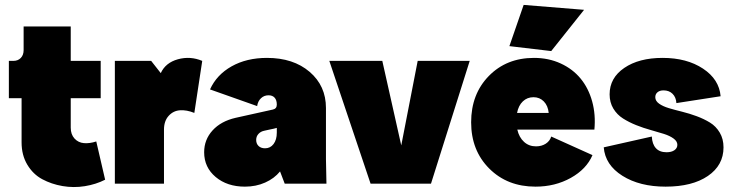

<svg xmlns="http://www.w3.org/2000/svg" viewBox="-20 -748 2982 782"><path d="M408.2 -16.1Q371.1 2.9 325.4 10.3Q279.8 17.6 234.6 9.8Q189.5 2 152.1 -18.1Q114.7 -38.1 91.3 -77.1Q67.9 -116.2 67.9 -168V-348.1H16.1V-500H34.2Q53.2 -500 64.7 -512Q76.2 -523.9 76.2 -543.9V-640.1H268.1V-500H390.1V-348.1H268.1V-228Q268.1 -200.7 283.4 -183.8Q298.8 -167 322 -165Q345.2 -163.1 372.1 -171.9Z M447.8 0V-500H595.7L634.8 -450.2Q654.3 -492.7 704.6 -506.6Q754.9 -520.5 803.7 -500L771.5 -288.1Q740.2 -300.8 712.9 -298.8Q685.5 -296.9 666.7 -275.9Q647.9 -254.9 647.9 -220.2V0Z M977.5 12.2Q905.3 12.2 858.4 -27.1Q811.5 -66.4 811.5 -127.9Q811.5 -179.2 845.7 -216.8Q879.9 -254.4 939.5 -268.1L1091.3 -301.8Q1107.4 -305.2 1107.4 -321.8Q1107.4 -340.3 1098.6 -350.1Q1089.8 -359.9 1073.7 -359.9Q1055.7 -359.9 1043 -347.9Q1030.3 -335.9 1027.3 -315.9L835.4 -383.8Q862.3 -443.4 923.3 -477.8Q984.4 -512.2 1067.4 -512.2Q1174.8 -512.2 1241.2 -455.3Q1307.6 -398.4 1307.6 -308.1V-100.1L1309.6 0H1139.6L1120.6 -49.8Q1097.2 -21 1059.8 -4.4Q1022.5 12.2 977.5 12.2ZM1023.4 -178.2Q1023.4 -162.6 1033.2 -153.3Q1043 -144 1059.6 -144Q1081.1 -144 1094.2 -161.4Q1107.4 -178.7 1107.4 -208V-227.1Q1106 -226.6 1095.2 -223.9Q1084.5 -221.2 1077.6 -220.2L1057.6 -215.8Q1042 -212.9 1032.7 -202.6Q1023.4 -192.4 1023.4 -178.2Z M1489.3 0 1321.3 -500H1537.1L1614.3 -155.8L1681.2 -500H1893.1L1735.4 0Z M2161.1 12.2Q2046.4 12.2 1972.7 -61.5Q1898.9 -135.3 1898.9 -250Q1898.9 -364.7 1970.9 -438.5Q2043 -512.2 2154.8 -512.2Q2214.4 -512.2 2263.7 -489.5Q2313 -466.8 2345 -427.7Q2377 -388.7 2391.8 -335Q2406.7 -281.2 2400.9 -220.2H2086.9Q2094.2 -188.5 2114.3 -170.2Q2134.3 -151.9 2163.1 -151.9Q2186 -151.9 2202.9 -162.8Q2219.7 -173.8 2225.1 -191.9L2393.1 -116.2Q2368.7 -59.1 2304.7 -23.4Q2240.7 12.2 2161.1 12.2ZM2054.7 -560.1 2112.8 -728 2358.9 -708 2225.1 -540ZM2085.9 -288.1H2214.8Q2211.9 -317.4 2195.1 -334.7Q2178.2 -352.1 2152.8 -352.1Q2127.4 -352.1 2109.6 -335.2Q2091.8 -318.4 2085.9 -288.1Z M2690.9 12.2Q2585.4 12.2 2515.1 -32Q2444.8 -76.2 2439 -147.9L2634.8 -191.9Q2636.2 -161.1 2651.4 -144.5Q2666.5 -127.9 2694.8 -127.9Q2714.8 -127.9 2726.8 -136.2Q2738.8 -144.5 2738.8 -158.2Q2738.8 -172.4 2723.6 -183.6Q2708.5 -194.8 2684.1 -202.6Q2659.7 -210.4 2630.1 -218.5Q2600.6 -226.6 2571.3 -238.3Q2542 -250 2517.6 -265.4Q2493.2 -280.8 2478 -305.9Q2462.9 -331.1 2462.9 -363.8Q2462.9 -430.7 2522.7 -471.4Q2582.5 -512.2 2678.7 -512.2Q2777.3 -512.2 2843.3 -468.5Q2909.2 -424.8 2915 -356L2734.9 -328.1Q2733.4 -352.1 2719.2 -366Q2705.1 -379.9 2682.6 -379.9Q2667 -379.9 2658 -372.3Q2648.9 -364.7 2648.9 -352.1Q2648.9 -336.9 2664.3 -325.9Q2679.7 -314.9 2704.1 -307.6Q2728.5 -300.3 2758.3 -293Q2788.1 -285.6 2817.6 -274.7Q2847.2 -263.7 2871.6 -248.8Q2896 -233.9 2911.4 -208Q2926.8 -182.1 2926.8 -147.9Q2926.8 -74.7 2863 -31.2Q2799.3 12.2 2690.9 12.2Z"/></svg>

Font: Apfel Grotezk Satt
Style: Regular
Weight: 900
Designer: Luigi Gorlero
Foundry: © 2023, Luigi Gorlero & Collletttivo
Version: Version 2.000;Glyphs 3.2 (3217)